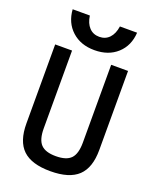

<svg xmlns="http://www.w3.org/2000/svg" viewBox="-175 -1068 950 1176"><g transform="rotate(20 300.0 -479.5)"><path d="M300 10Q177 10 120 -44.5Q63 -99 63 -215V-730H173V-223Q173 -150 202.5 -119Q232 -88 300 -88Q369 -88 398.5 -119Q428 -150 428 -223V-730H538V-215Q538 -99 480.5 -44.5Q423 10 300 10ZM300 -779Q210 -779 153 -831Q96 -883 90 -969H202Q209 -920 234.5 -893Q260 -866 300 -866Q340 -866 365.5 -893Q391 -920 398 -969H510Q505 -883 448 -831Q391 -779 300 -779Z"/></g></svg>

Font: M PLUS Code Latin Expanded Medium
Style: Regular
Weight: 500
Width: 7
Designer: Coji Morishita
Foundry: UNDERFOREST DESIGN
Version: Version 1.002; ttfautohint (v1.8.3)